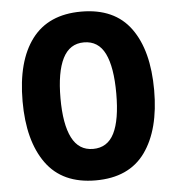

<svg xmlns="http://www.w3.org/2000/svg" viewBox="-52 -774 768 833"><g transform="rotate(-5 331.5 -357.5)"><path d="M618 -358Q618 -186 547.5 -88Q477 10 332 10Q187 10 116 -88.5Q45 -187 45 -359Q45 -534 117 -629.5Q189 -725 332 -725Q477 -725 547.5 -628Q618 -531 618 -358ZM210 -358Q210 -245 240 -186Q270 -127 332 -127Q395 -127 424 -185Q453 -243 453 -358Q453 -473 424 -532Q395 -591 332 -591Q270 -591 240 -531.5Q210 -472 210 -358Z"/></g></svg>

Font: Noto Sans Armenian Condensed ExtraBold
Style: Regular
Weight: 800
Width: 3
Designer: Monotype Design Team
Foundry: Monotype Imaging Inc.
Version: Version 2.008; ttfautohint (v1.8.4.7-5d5b)